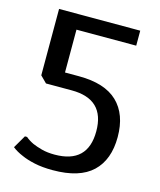

<svg xmlns="http://www.w3.org/2000/svg" viewBox="-108 -778 721 866"><g transform="rotate(15 252.5 -345.0)"><path d="M60 -700H439V-630H160V-430H225Q346 -430 405.5 -373Q465 -316 465 -210Q465 -104 405 -47Q345 10 220 10Q171 10 134.5 2Q98 -6 74 -17Q45 -29 25 -45L60 -105H70Q85 -92 106 -82Q124 -74 150 -67Q176 -60 210 -60Q365 -60 365 -210Q365 -360 210 -360H90L60 -390Z"/></g></svg>

Font: Scada
Style: Regular
Weight: 400
Designer: Jovanny Lemonad
Foundry: Jovanny Lemonad
Version: Version 3.005; ttfautohint (v0.91) -l 8 -r 50 -G 200 -x 0 -w